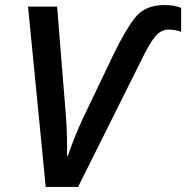

<svg xmlns="http://www.w3.org/2000/svg" viewBox="-20 -740 737 760"><path d="M161 0H289L544 -511Q574 -572 596 -597.5Q618 -623 649 -623Q672 -623 697 -614V-709Q669 -720 631 -720Q554 -720 515 -670.5Q476 -621 429 -524L309 -273Q275 -201 249 -124L245 -123Q246 -158 245 -199Q244 -240 241 -280L206 -714H91Z"/></svg>

Font: Noto Sans UI Medium
Style: Italic
Weight: 500
Italic angle: -12°
Designer: Monotype Design Team
Foundry: Monotype Imaging Inc.
Version: Version 1.901